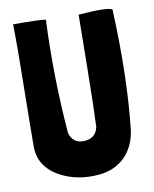

<svg xmlns="http://www.w3.org/2000/svg" viewBox="-80 -741 656 818"><g transform="rotate(-10 248.0 -332.0)"><path d="M449 -151Q440 -83 399 -39Q355 7 285 14Q191 23 117 -16Q32 -61 29 -147Q29 -211 32 -413Q35 -579 33 -679L32 -680H33Q156 -680 174 -675V-674Q163 -432 183 -183Q197 -135 247 -138Q296 -141 306 -188Q310 -279 312 -432L315 -672Q439 -682 461 -669Q474 -381 449 -151Z"/></g></svg>

Font: Londrina Solid
Style: Regular
Weight: 400
Designer: Marcelo Magalhaes
Foundry: Marcelo Magalh„es
Version: Version 1.001 2011